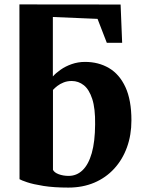

<svg xmlns="http://www.w3.org/2000/svg" viewBox="-20 -839 646 870"><path d="M290 11Q224 11 177 3.5Q130 -4 102.8 -13.2Q75.5 -22.5 68.5 -27L68 -819L526.5 -818.5L533.5 -645H464L422 -753.5L219.5 -762V-492.5Q233 -508 254.8 -523.2Q276.5 -538.5 305 -548.5Q333.5 -558.5 365.5 -558.5Q426.5 -558.5 474 -530.5Q521.5 -502.5 548.5 -444Q575.5 -385.5 575.5 -293.5Q575.5 -227 555.2 -171.2Q535 -115.5 497.2 -74.5Q459.5 -33.5 407 -11.2Q354.5 11 290 11ZM291 -42Q327.5 -42 354.2 -67.8Q381 -93.5 395.8 -145.2Q410.5 -197 411 -275.5Q412 -347.5 398 -390.5Q384 -433.5 359.8 -452.8Q335.5 -472 305 -472Q285 -472 268.5 -465.5Q252 -459 239.8 -449.5Q227.5 -440 220 -431.5V-69.5Q226 -57 246.2 -49.5Q266.5 -42 291 -42Z"/></svg>

Font: Merriweather 48pt ExtraBold
Style: Regular
Weight: 800
Version: Version 2.100